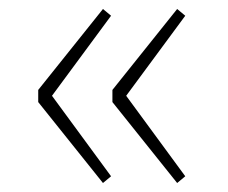

<svg xmlns="http://www.w3.org/2000/svg" viewBox="-20 -484 508 427"><path d="M209 -77 65 -257V-284L209 -464L227 -449L89 -262V-280L227 -92ZM374 -77 230 -257V-284L374 -464L392 -449L254 -262V-280L392 -92Z"/></svg>

Font: Bitter Thin ExtraLight
Style: Regular
Weight: 250
Version: Version 2.002